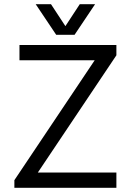

<svg xmlns="http://www.w3.org/2000/svg" viewBox="-20 -899 626 919"><path d="M433.1 -610.4H73.2V-683.6H537.1V-634.3L161.1 -73.2H537.1V0H48.8V-36.6ZM224.1 -878.9 293 -773.9 361.8 -878.9H435.1L336.9 -732.4H249L150.9 -878.9Z"/></svg>

Font: Sanitrixie
Style: Regular
Weight: 400
Designer: Jayvee D. Enaguas (Grand Chaos)
Version: Version 1.1 - 6/9/2013